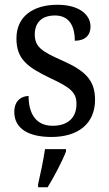

<svg xmlns="http://www.w3.org/2000/svg" viewBox="-20 -565 458 806"><path d="M196 10C307 10 379 -45 379 -146C379 -230 336 -269 239 -312C157 -348 126 -368 126 -420C126 -467 152 -500 211 -500C266 -500 294 -462 294 -394C337 -394 360 -417 360 -453C360 -503 313 -545 221 -545C118 -545 49 -495 49 -404C49 -318 93 -284 191 -237C277 -197 301 -177 301 -128C301 -72 266 -37 201 -37C128 -37 100 -92 100 -162C74 -162 40 -146 40 -95C40 -25 100 10 196 10ZM140 208V221H180C206 179 241 113 257 71V61H169C162 109 150 164 140 208Z"/></svg>

Font: Noto Serif Ethiopic SmCn
Style: Regular
Weight: 400
Width: 4
Designer: Monotype Design Team
Foundry: Monotype Imaging Inc.
Version: Version 2.102